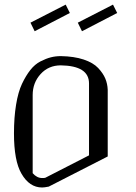

<svg xmlns="http://www.w3.org/2000/svg" viewBox="-20 -832 602 852"><path d="M481.4 -811.5 500 -774.4 343.8 -693.4 325.2 -731.4ZM271.5 -811.5 290 -774.4 133.8 -693.4 115.2 -731.4ZM250 -542Q195.3 -542 160.2 -503.4Q125 -464.8 125 -410.2V-63.5Q143.6 -42 167 -42Q176.8 -42 180.7 -43L375 -142.6V-461.9Q375 -540 250 -542ZM250 -583Q308.6 -582 351.1 -567.9Q393.6 -553.7 415.5 -530.3Q437.5 -506.8 447.3 -483.4Q457 -460 458 -433.6V-137.7L196.3 -3.9Q176.8 0 167 0Q110.4 0 75.2 -61.5Q42 -118.2 42 -240.2Q42 -310.5 51.3 -367.2Q60.5 -423.8 77.6 -460Q94.7 -496.1 114.7 -521.5Q134.8 -546.9 159.7 -559.6Q184.6 -572.3 205.6 -577.6Q226.6 -583 250 -583Z"/></svg>

Font: wanta
Style: Medium
Weight: 500
Version: Version 0.91